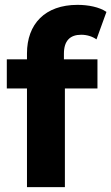

<svg xmlns="http://www.w3.org/2000/svg" viewBox="-20 -770 458 790"><path d="M243 -549C243 -602 268 -627 314 -627C338 -627 360 -620 377 -608L418 -721C389 -741 343 -750 299 -750C165 -750 91 -671 91 -550V-526H8V-406H91V0H247V-406H381V-526H243Z"/></svg>

Font: Montserrat Lite
Style: Bold
Weight: 700
Designer: Julieta Ulanovsky
Foundry: Julieta Ulanovsky
Version: Version 7.200;PS 007.200;hotconv 1.0.88;makeotf.lib2.5.64775